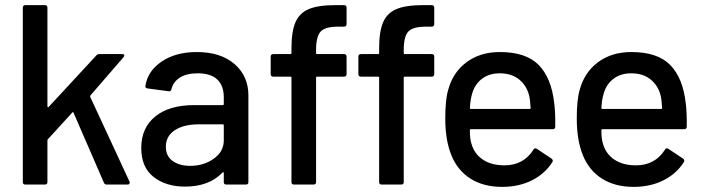

<svg xmlns="http://www.w3.org/2000/svg" viewBox="-20 -720 2738 749"><path d="M79 -700H155Q165 -700 165 -690V-305Q165 -303 167 -302Q169 -301 170 -303L356 -504Q360 -509 368 -509H457Q463 -509 464.5 -505.5Q466 -502 462 -497L333 -348Q331 -344 332 -342L485 -12L486 -8Q486 0 477 0H396Q388 0 385 -8L267 -280Q265 -285 262 -281L167 -177Q165 -175 165 -172V-10Q165 0 155 0H79Q69 0 69 -10V-690Q69 -700 79 -700Z M949 -348V-10Q949 0 939 0H863Q853 0 853 -10V-45Q853 -50 848 -47Q796 8 701 8Q628 8 579.5 -29.5Q531 -67 531 -143Q531 -221 585.5 -265.5Q640 -310 738 -310H849Q853 -310 853 -314V-341Q853 -385 828 -409.5Q803 -434 751 -434Q708 -434 682 -417.5Q656 -401 649 -373Q647 -362 638 -364L556 -375Q546 -377 547 -383Q555 -442 610 -479.5Q665 -517 748 -517Q841 -517 895 -470Q949 -423 949 -348ZM853 -172V-231Q853 -235 849 -235H756Q697 -235 662 -212Q627 -189 627 -148Q627 -111 653.5 -92Q680 -73 722 -73Q775 -73 814 -101Q853 -129 853 -172Z M1213 -525V-513Q1213 -509 1217 -509H1322Q1332 -509 1332 -499V-431Q1332 -421 1322 -421H1217Q1213 -421 1213 -417V-10Q1213 0 1203 0H1127Q1117 0 1117 -10V-417Q1117 -421 1113 -421H1046Q1036 -421 1036 -431V-499Q1036 -509 1046 -509H1113Q1117 -509 1117 -513V-531Q1117 -597 1132.5 -633Q1148 -669 1184.5 -684.5Q1221 -700 1289 -700H1322Q1332 -700 1332 -690V-626Q1332 -616 1322 -616H1299Q1249 -616 1231 -597Q1213 -578 1213 -525Z M1555 -525V-513Q1555 -509 1559 -509H1664Q1674 -509 1674 -499V-431Q1674 -421 1664 -421H1559Q1555 -421 1555 -417V-10Q1555 0 1545 0H1469Q1459 0 1459 -10V-417Q1459 -421 1455 -421H1388Q1378 -421 1378 -431V-499Q1378 -509 1388 -509H1455Q1459 -509 1459 -513V-531Q1459 -597 1474.5 -633Q1490 -669 1526.5 -684.5Q1563 -700 1631 -700H1664Q1674 -700 1674 -690V-626Q1674 -616 1664 -616H1641Q1591 -616 1573 -597Q1555 -578 1555 -525Z M2146 -226Q2146 -216 2136 -216H1817Q1813 -216 1813 -212Q1813 -178 1819 -160Q1830 -120 1863.5 -97.5Q1897 -75 1948 -75Q2022 -75 2061 -136Q2065 -145 2075 -139L2132 -101Q2139 -95 2135 -88Q2106 -42 2055 -16.5Q2004 9 1939 9Q1866 9 1815.5 -23Q1765 -55 1741 -114Q1717 -173 1717 -257Q1717 -330 1728 -368Q1746 -437 1799.5 -477Q1853 -517 1930 -517Q2032 -517 2081.5 -466.5Q2131 -416 2142 -318Q2147 -280 2146 -226ZM1822 -355Q1815 -333 1813 -299Q1813 -295 1817 -295H2046Q2050 -295 2050 -299Q2048 -332 2044 -348Q2034 -387 2004.5 -410.5Q1975 -434 1930 -434Q1888 -434 1860 -412.5Q1832 -391 1822 -355Z M2659 -226Q2659 -216 2649 -216H2330Q2326 -216 2326 -212Q2326 -178 2332 -160Q2343 -120 2376.5 -97.5Q2410 -75 2461 -75Q2535 -75 2574 -136Q2578 -145 2588 -139L2645 -101Q2652 -95 2648 -88Q2619 -42 2568 -16.5Q2517 9 2452 9Q2379 9 2328.5 -23Q2278 -55 2254 -114Q2230 -173 2230 -257Q2230 -330 2241 -368Q2259 -437 2312.5 -477Q2366 -517 2443 -517Q2545 -517 2594.5 -466.5Q2644 -416 2655 -318Q2660 -280 2659 -226ZM2335 -355Q2328 -333 2326 -299Q2326 -295 2330 -295H2559Q2563 -295 2563 -299Q2561 -332 2557 -348Q2547 -387 2517.5 -410.5Q2488 -434 2443 -434Q2401 -434 2373 -412.5Q2345 -391 2335 -355Z"/></svg>

Font: BarlowMedium
Style: Regular
Weight: 500
Designer: Jeremy Tribby
Foundry: Tribby Type
Version: Version 1.422